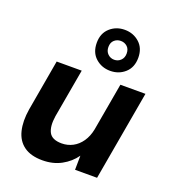

<svg xmlns="http://www.w3.org/2000/svg" viewBox="-142 -888 906 1008"><g transform="rotate(20 310.5 -384.0)"><path d="M209 12Q144 12 105.5 -16Q67 -44 54.5 -95.5Q42 -147 53 -215L103 -501H243L195 -229Q186 -170 203 -138Q220 -106 274 -106Q307 -106 335.5 -121Q364 -136 384 -165Q404 -194 412 -234L459 -501H599L511 0H388L389 -79Q360 -38 314 -13Q268 12 209 12ZM383 -551Q335 -551 301 -581.5Q267 -612 267 -666Q267 -719 301 -749.5Q335 -780 383 -780Q431 -780 465 -749.5Q499 -719 499 -666Q499 -612 465 -581.5Q431 -551 383 -551ZM383 -613Q404 -613 419 -627.5Q434 -642 434 -666Q434 -691 419 -704.5Q404 -718 383 -718Q362 -718 347 -704.5Q332 -691 332 -666Q332 -642 347 -627.5Q362 -613 383 -613Z"/></g></svg>

Font: DM Sans 18pt ExtraBold
Style: Italic
Weight: 800
Italic angle: -10°
Designer: Colophon Foundry, Jonny Pinhorn
Foundry: Colophon Foundry
Version: Version 4.004;gftools[0.9.30]